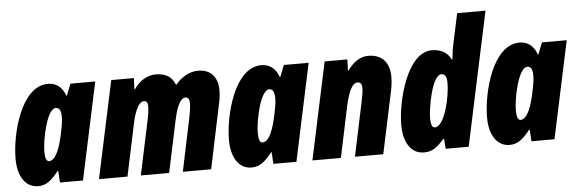

<svg xmlns="http://www.w3.org/2000/svg" viewBox="-49 -919 3282 1088"><g transform="rotate(-5 1592.0 -375.0)"><path d="M129 10C180 10 211 -23 245 -66H249L253 0H384L502 -553H361L335 -487H332C312 -543 275 -563 233 -563C81 -563 14 -298 14 -156C14 -54 58 10 129 10ZM202 -126C188 -126 180 -145 180 -181C180 -252 216 -423 266 -423C286 -423 296 -406 296 -370C296 -351 294 -327 280 -265C268 -209 244 -126 202 -126Z M475 0H637L699 -293C709 -344 732 -418 767 -418C782 -418 789 -407 789 -384C789 -365 784 -335 778 -306L713 0H874L936 -292C947 -344 966 -418 1004 -418C1019 -418 1026 -406 1026 -381C1026 -363 1022 -335 1016 -306L952 0H1113L1187 -353C1195 -386 1199 -417 1199 -441C1199 -518 1159 -563 1087 -563C1039 -563 992 -536 959 -495H956C938 -541 904 -563 846 -563C797 -563 753 -534 723 -490H719L722 -553H593Z M1343 10C1394 10 1425 -23 1459 -66H1463L1467 0H1598L1716 -553H1575L1549 -487H1546C1526 -543 1489 -563 1447 -563C1295 -563 1228 -298 1228 -156C1228 -54 1272 10 1343 10ZM1416 -126C1402 -126 1394 -145 1394 -181C1394 -252 1430 -423 1480 -423C1500 -423 1510 -406 1510 -370C1510 -351 1508 -327 1494 -265C1482 -209 1458 -126 1416 -126Z M1689 0H1851L1911 -285C1927 -358 1948 -418 1982 -418C2000 -418 2007 -405 2007 -383C2007 -366 2002 -337 1996 -308L1931 0H2092L2167 -353C2174 -388 2176 -413 2176 -433C2176 -533 2115 -563 2056 -563C2009 -563 1969 -535 1937 -489H1934L1936 -553H1807Z M2323 10C2374 10 2400 -14 2439 -57H2443L2447 0H2578L2740 -760H2579L2542 -588C2538 -571 2533 -538 2529 -500H2526C2505 -546 2463 -563 2417 -563C2276 -563 2208 -291 2208 -156C2208 -54 2252 10 2323 10ZM2396 -126C2382 -126 2374 -145 2374 -181C2374 -229 2404 -423 2460 -423C2480 -423 2490 -406 2490 -370C2490 -295 2454 -126 2396 -126Z M2811 10C2862 10 2893 -23 2927 -66H2931L2935 0H3066L3184 -553H3043L3017 -487H3014C2994 -543 2957 -563 2915 -563C2763 -563 2696 -298 2696 -156C2696 -54 2740 10 2811 10ZM2884 -126C2870 -126 2862 -145 2862 -181C2862 -252 2898 -423 2948 -423C2968 -423 2978 -406 2978 -370C2978 -351 2976 -327 2962 -265C2950 -209 2926 -126 2884 -126Z"/></g></svg>

Font: Noto Sans UI Condensed Black
Style: Italic
Weight: 900
Width: 3
Italic angle: -192°
Designer: Monotype Design Team
Foundry: Monotype Imaging Inc.
Version: Version 1.901